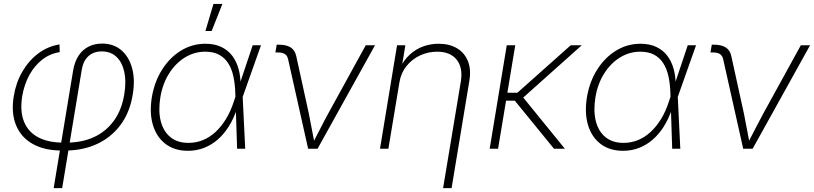

<svg xmlns="http://www.w3.org/2000/svg" viewBox="-20 -770 4214 994"><path d="M257.8 204.1 358.4 -403.8Q366.2 -451.2 387 -482.2Q407.7 -513.2 439 -528.8Q470.2 -544.4 508.3 -544.4Q567.9 -544.4 607.9 -510.3Q647.9 -476.1 664.1 -416.3Q680.2 -356.4 667 -279.3Q651.9 -187.5 603.8 -123Q555.7 -58.6 482.4 -24.7Q409.2 9.3 318.4 9.3H299.8Q210 9.3 149.2 -24.9Q88.4 -59.1 62.7 -122.6Q37.1 -186 51.3 -272.9Q63 -343.3 96.2 -400.1Q129.4 -457 178.7 -493.7Q228 -530.3 288.1 -540L289.1 -500Q239.3 -492.7 199.2 -461.7Q159.2 -430.7 132.3 -382.1Q105.5 -333.5 95.2 -272.9Q82.5 -194.8 104 -140.9Q125.5 -86.9 177.5 -59.3Q229.5 -31.7 307.1 -31.7H325.2Q404.8 -31.7 467 -60.5Q529.3 -89.4 569.8 -145.3Q610.4 -201.2 623.5 -282.7Q634.3 -347.7 623.5 -397.5Q612.8 -447.3 583 -475.6Q553.2 -503.9 506.3 -503.9Q480.5 -503.9 459 -493.7Q437.5 -483.4 423.1 -462.6Q408.7 -441.9 403.3 -409.2L301.8 204.1Z M953.1 10.7Q883.8 10.7 837.2 -24.7Q790.5 -60.1 771.7 -122.8Q752.9 -185.5 766.1 -266.6Q779.8 -347.7 819.6 -410.2Q859.4 -472.7 917.2 -508.1Q975.1 -543.5 1043.5 -543.5Q1090.3 -543.5 1124.8 -527.3Q1159.2 -511.2 1181.4 -482.4Q1203.6 -453.6 1214.6 -414.8Q1225.6 -376 1225.6 -330.1H1239.7L1236.3 -270L1249.5 0H1207.5L1198.2 -288.1Q1196.8 -335.4 1188.2 -374.8Q1179.7 -414.1 1161.4 -442.6Q1143.1 -471.2 1114 -486.8Q1085 -502.4 1042.5 -502.4Q986.3 -502.4 937.7 -472.7Q889.2 -442.9 855.5 -389.6Q821.8 -336.4 810.1 -266.1Q798.8 -195.8 812.3 -142.8Q825.7 -89.8 862.1 -60.1Q898.4 -30.3 955.6 -30.3Q995.1 -30.3 1030.5 -44.7Q1065.9 -59.1 1095.9 -86.9Q1126 -114.7 1150.1 -154.3Q1174.3 -193.8 1190.4 -244.1L1288.1 -535.6H1331.1L1235.8 -266.6L1219.7 -205.6H1206.5Q1189.5 -155.3 1164.3 -115.2Q1139.2 -75.2 1106.7 -47.1Q1074.2 -19 1035.6 -4.2Q997.1 10.7 953.1 10.7ZM1043.5 -609.4 1085 -749.5H1131.3L1075.7 -609.4Z M1575.2 0 1471.2 -464.8Q1466.8 -482.9 1453.9 -490.7Q1440.9 -498.5 1417.5 -498.5H1405.8L1412.6 -538.6H1423.8Q1462.9 -538.6 1485.1 -524.2Q1507.3 -509.8 1513.7 -479.5L1578.6 -183.1Q1586.9 -143.1 1594.2 -102.5Q1601.6 -62 1609.4 -22.9H1596.2Q1617.2 -62.5 1637.5 -102.8Q1657.7 -143.1 1679.7 -183.1L1873.5 -535.6H1921.4L1624 0Z M2047.9 -343.8 1990.7 0H1947.3L2035.6 -535.6H2078.6L2058.6 -414.6H2049.3Q2070.3 -459 2101.6 -487.5Q2132.8 -516.1 2171.1 -529.8Q2209.5 -543.5 2250.5 -543.5Q2306.2 -543.5 2345.5 -520.3Q2384.8 -497.1 2402.3 -453.9Q2419.9 -410.6 2409.7 -350.1L2317.9 204.1H2273.9L2365.7 -347.7Q2377.4 -418.9 2344.5 -460.7Q2311.5 -502.4 2243.2 -502.4Q2196.3 -502.4 2154.5 -482.9Q2112.8 -463.4 2084.2 -427.7Q2055.7 -392.1 2047.9 -343.8Z M2647.5 -535.6 2558.6 0H2515.1L2603.5 -535.6ZM2991.7 -535.6 2670.9 -249H2579.1L2585.4 -290H2658.7L2934.6 -535.6ZM2848.1 0 2640.1 -254.9 2675.3 -281.7 2904.3 0Z M3205.6 10.7Q3136.2 10.7 3089.6 -24.7Q3043 -60.1 3024.2 -122.8Q3005.4 -185.5 3018.6 -266.6Q3032.2 -347.7 3072 -410.2Q3111.8 -472.7 3169.7 -508.1Q3227.5 -543.5 3295.9 -543.5Q3342.8 -543.5 3377.2 -527.3Q3411.6 -511.2 3433.8 -482.4Q3456.1 -453.6 3467 -414.8Q3478 -376 3478 -330.1H3492.2L3488.8 -270L3502 0H3460L3450.7 -288.1Q3449.2 -335.4 3440.7 -374.8Q3432.1 -414.1 3413.8 -442.6Q3395.5 -471.2 3366.5 -486.8Q3337.4 -502.4 3294.9 -502.4Q3238.8 -502.4 3190.2 -472.7Q3141.6 -442.9 3107.9 -389.6Q3074.2 -336.4 3062.5 -266.1Q3051.3 -195.8 3064.7 -142.8Q3078.1 -89.8 3114.5 -60.1Q3150.9 -30.3 3208 -30.3Q3247.6 -30.3 3283 -44.7Q3318.4 -59.1 3348.4 -86.9Q3378.4 -114.7 3402.6 -154.3Q3426.8 -193.8 3442.9 -244.1L3540.5 -535.6H3583.5L3488.3 -266.6L3472.2 -205.6H3459Q3441.9 -155.3 3416.7 -115.2Q3391.6 -75.2 3359.1 -47.1Q3326.7 -19 3288.1 -4.2Q3249.5 10.7 3205.6 10.7Z M3827.6 0 3723.6 -464.8Q3719.2 -482.9 3706.3 -490.7Q3693.4 -498.5 3669.9 -498.5H3658.2L3665 -538.6H3676.3Q3715.3 -538.6 3737.5 -524.2Q3759.8 -509.8 3766.1 -479.5L3831.1 -183.1Q3839.4 -143.1 3846.7 -102.5Q3854 -62 3861.8 -22.9H3848.6Q3869.6 -62.5 3889.9 -102.8Q3910.2 -143.1 3932.1 -183.1L4126 -535.6H4173.8L3876.5 0Z"/></svg>

Font: Inter 20pt ExtraLight
Style: Italic
Weight: 250
Italic angle: -9.3988°
Version: Version 4.001;git-66647c0bb